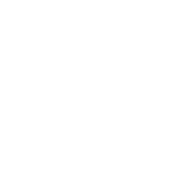

<svg xmlns="http://www.w3.org/2000/svg" viewBox="-20 -470 440 440"><path d="M300 -150Q300 -150 300 -150Q300 -150 300 -150Q300 -150 300 -150Q300 -150 300 -150Q300 -150 300 -150Q300 -150 300 -150Q300 -150 300 -150Q300 -150 300 -150Q300 -150 300 -150Q300 -150 300 -150Q300 -150 300 -150Q300 -150 300 -150ZM300 -50Q300 -50 300 -50Q300 -50 300 -50Q300 -50 300 -50Q300 -50 300 -50Q300 -50 300 -50Q300 -50 300 -50Q300 -50 300 -50Q300 -50 300 -50Q300 -50 300 -50Q300 -50 300 -50Q300 -50 300 -50Q300 -50 300 -50ZM300 -350Q300 -350 300 -350Q300 -350 300 -350Q300 -350 300 -350Q300 -350 300 -350Q300 -350 300 -350Q300 -350 300 -350Q300 -350 300 -350Q300 -350 300 -350Q300 -350 300 -350Q300 -350 300 -350Q300 -350 300 -350Q300 -350 300 -350ZM200 -250Q200 -250 200 -250Q200 -250 200 -250Q200 -250 200 -250Q200 -250 200 -250Q200 -250 200 -250Q200 -250 200 -250Q200 -250 200 -250Q200 -250 200 -250Q200 -250 200 -250Q200 -250 200 -250Q200 -250 200 -250Q200 -250 200 -250ZM100 -450Q100 -450 100 -450Q100 -450 100 -450Q100 -450 100 -450Q100 -450 100 -450Q100 -450 100 -450Q100 -450 100 -450Q100 -450 100 -450Q100 -450 100 -450Q100 -450 100 -450Q100 -450 100 -450Q100 -450 100 -450Q100 -450 100 -450ZM100 -50Q100 -50 100 -50Q100 -50 100 -50Q100 -50 100 -50Q100 -50 100 -50Q100 -50 100 -50Q100 -50 100 -50Q100 -50 100 -50Q100 -50 100 -50Q100 -50 100 -50Q100 -50 100 -50Q100 -50 100 -50Q100 -50 100 -50ZM200 -450Q200 -450 200 -450Q200 -450 200 -450Q200 -450 200 -450Q200 -450 200 -450Q200 -450 200 -450Q200 -450 200 -450Q200 -450 200 -450Q200 -450 200 -450Q200 -450 200 -450Q200 -450 200 -450Q200 -450 200 -450Q200 -450 200 -450ZM100 -350Q100 -350 100 -350Q100 -350 100 -350Q100 -350 100 -350Q100 -350 100 -350Q100 -350 100 -350Q100 -350 100 -350Q100 -350 100 -350Q100 -350 100 -350Q100 -350 100 -350Q100 -350 100 -350Q100 -350 100 -350Q100 -350 100 -350ZM100 -250Q100 -250 100 -250Q100 -250 100 -250Q100 -250 100 -250Q100 -250 100 -250Q100 -250 100 -250Q100 -250 100 -250Q100 -250 100 -250Q100 -250 100 -250Q100 -250 100 -250Q100 -250 100 -250Q100 -250 100 -250Q100 -250 100 -250ZM100 -150Q100 -150 100 -150Q100 -150 100 -150Q100 -150 100 -150Q100 -150 100 -150Q100 -150 100 -150Q100 -150 100 -150Q100 -150 100 -150Q100 -150 100 -150Q100 -150 100 -150Q100 -150 100 -150Q100 -150 100 -150Q100 -150 100 -150Z"/></svg>

Font: TINY 5x3
Style: Regular
Weight: 400
Designer: Jack Halten Fahnestock
Foundry: Velvetyne Type Foundry
Version: Version 1.002